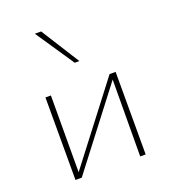

<svg xmlns="http://www.w3.org/2000/svg" viewBox="-130 -798 787 892"><g transform="rotate(-20 263.5 -351.5)"><path d="M410 0 412 -408H437V0ZM90 0V-408H117L116 0ZM104 0V-13L407 -408H424V-395L121 0ZM273 -513 145 -703H176L296 -513Z"/></g></svg>

Font: Ysabeau Office Thin
Style: Regular
Weight: 250
Designer: Christian Thalmann (Catharsis Fonts)
Version: Version 2.001;gftools[0.9.30]; featfreeze: tnum,lnum,ss02